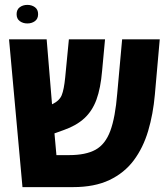

<svg xmlns="http://www.w3.org/2000/svg" viewBox="-20 -766 684 786"><path d="M72 0 17 -605H171L193 -339Q223 -353 232.5 -376Q242 -399 247 -450L262 -605H410L398 -476Q392 -405 375 -358.5Q358 -312 325.5 -282Q293 -252 242 -234L203 -220L211 -131H263Q331 -131 371 -153Q411 -175 431.5 -230Q452 -285 460 -384L480 -605H634L614 -379Q607 -299 586.5 -230Q566 -161 527.5 -109.5Q489 -58 428 -29Q367 0 279 0ZM92 -670Q74 -670 61 -679.5Q48 -689 48 -708Q48 -727 61 -736.5Q74 -746 92 -746Q110 -746 123 -736.5Q136 -727 136 -708Q136 -689 123 -679.5Q110 -670 92 -670Z"/></svg>

Font: Noto Sans Hebrew Condensed ExtraBold
Style: Regular
Weight: 800
Width: 3
Designer: Monotype Design Team
Foundry: Monotype Imaging Inc.
Version: Version 2.004; ttfautohint (v1.8.4.7-5d5b)